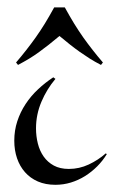

<svg xmlns="http://www.w3.org/2000/svg" viewBox="-20 -496 315 531"><path d="M275.4 -69.8Q264.2 -51.3 248.8 -35.9Q233.4 -20.5 215.1 -9Q196.8 2.4 176 8.8Q155.3 15.1 133.3 15.1Q106 15.1 84.7 5.9Q63.5 -3.4 49.1 -19.8Q34.7 -36.1 27.1 -58.3Q19.5 -80.6 19.5 -106.9Q19.5 -135.3 27.8 -160.6Q36.1 -186 50.8 -208.3Q65.4 -230.5 85.2 -249Q105 -267.6 127.4 -282.2L133.3 -277.8Q109.4 -249.5 94.5 -214.4Q79.6 -179.2 79.6 -141.1Q79.6 -119.1 84.7 -98.9Q89.8 -78.6 100.8 -63Q111.8 -47.4 128.9 -38.1Q146 -28.8 170.4 -28.8Q199.2 -28.8 225.3 -41Q251.5 -53.2 272.5 -71.8ZM24.4 -323.2Q39.6 -340.8 52.7 -357.7Q65.9 -374.5 78.6 -392.3Q91.3 -410.2 103.8 -430.4Q116.2 -450.7 129.9 -475.6H159.2Q172.9 -450.7 185.3 -430.4Q197.8 -410.2 210.4 -392.3Q223.1 -374.5 236.3 -357.7Q249.5 -340.8 264.6 -323.2L259.3 -316.4Q242.2 -325.2 228.3 -334Q214.4 -342.8 200.9 -352.3Q187.5 -361.8 173.8 -372.6Q160.2 -383.3 144.5 -396.5Q128.9 -383.3 115.2 -372.6Q101.6 -361.8 88.1 -352.1Q74.7 -342.3 60.5 -333.7Q46.4 -325.2 29.8 -316.4Z"/></svg>

Font: Montez
Style: Regular
Weight: 400
Designer: Astigmatic (AOETI)
Foundry: Astigmatic (AOETI)
Version: Version 1.000